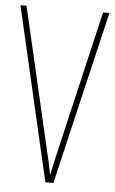

<svg xmlns="http://www.w3.org/2000/svg" viewBox="-52 -750 470 787"><g transform="rotate(5 183.0 -357.0)"><path d="M366 -714H340L205 -136C196 -99 190 -69 182 -31C175 -69 168 -98 159 -136L25 -714H0L165 0H198Z"/></g></svg>

Font: Noto Sans Kannada ExtraCondensed Thin
Style: Regular
Weight: 100
Width: 2
Designer: Jelle Bosma - Monotype Design Team
Foundry: Monotype Imaging Inc.
Version: Version 2.005